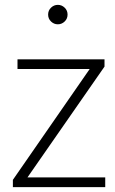

<svg xmlns="http://www.w3.org/2000/svg" viewBox="-20 -770 475 790"><path d="M33 -30 349 -486H52V-526H410V-496L93 -40H413V0H33ZM178 -710Q178 -727 190 -738.5Q202 -750 218 -750Q234 -750 246 -738.5Q258 -727 258 -710Q258 -693 246 -681.5Q234 -670 218 -670Q202 -670 190 -681.5Q178 -693 178 -710Z"/></svg>

Font: Eudoxus Sans ExtraLight
Style: Regular
Weight: 200
Designer: Stijn de Vries
Foundry: tokotype
Version: Version 2.005